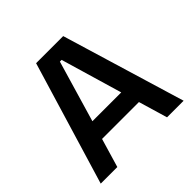

<svg xmlns="http://www.w3.org/2000/svg" viewBox="-177 -863 1027 1027"><g transform="rotate(-45 336.0 -350.0)"><path d="M22.5 0H148L196.5 -164H475.5L524 0H649.5L438.5 -700H233.5ZM227 -267.5 329.5 -616H342.5L445 -267.5Z"/></g></svg>

Font: MCL Standard Medium
Style: Regular
Weight: 500
Designer: Květoslav Bartoš
Foundry: Florian Karsten
Version: Version 1.001;Glyphs 3.2.3 (3260)